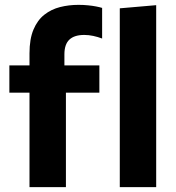

<svg xmlns="http://www.w3.org/2000/svg" viewBox="-20 -767 722 787"><path d="M100.9 0Q100.9 -53.7 100.9 -103.8Q100.9 -154 100.9 -216V-266Q100.9 -295.7 100.9 -330.8Q100.9 -365.9 100.9 -403.4Q100.9 -440.9 100.9 -477.9Q100.9 -514.9 100.9 -548Q100.9 -607.2 117.3 -645.9Q133.6 -684.6 161.8 -706.7Q190 -728.9 226 -738Q262.1 -747.1 301.7 -747.1Q322.4 -747.1 340.8 -745.2Q359.2 -743.4 374.1 -740.5Q388.9 -737.6 398.6 -734.6V-609.1Q380.8 -615.8 362.2 -619.8Q343.5 -623.8 325.3 -623.8Q284.8 -623.8 264.4 -604.6Q244 -585.4 244 -544.3Q244 -534.5 244 -520.5Q244 -506.5 244 -499L250.2 -473.8V-216Q250.2 -154 250.2 -103.8Q250.2 -53.7 250.2 0ZM18.4 -387.1V-499H387.3V-387.1Q340.4 -387.1 297.2 -387.1Q254 -387.1 209.9 -387.1H143.5ZM471 0Q471 -53.7 471 -103.8Q471 -154 471 -216V-493.4Q471 -554.6 471 -614.2Q471 -673.9 471 -732.9L620.2 -745.8Q620.2 -686.8 620.2 -624.6Q620.2 -562.3 620.2 -493.4V-216Q620.2 -154 620.2 -103.8Q620.2 -53.7 620.2 0Z"/></svg>

Font: Commissioner Thin
Style: Regular
Weight: 100
Designer: Kostas Bartsokas
Foundry: Kostas Bartsokas
Version: Version 1.001;gftools[0.9.23]